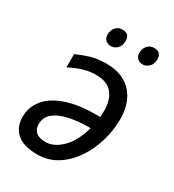

<svg xmlns="http://www.w3.org/2000/svg" viewBox="-179 -831 852 942"><g transform="rotate(30 246.5 -360.0)"><path d="M178 10Q102 10 63.5 -23Q25 -56 25 -115Q25 -168 57.5 -210.5Q90 -253 159 -278.5Q228 -304 338 -304H355Q356 -313 356.5 -323Q357 -333 357 -341Q357 -402 327.5 -437.5Q298 -473 236 -473Q198 -473 164 -462.5Q130 -452 90 -432V-507Q128 -524 164.5 -535Q201 -546 252 -546Q345 -546 395.5 -491.5Q446 -437 446 -344Q446 -280 427.5 -217.5Q409 -155 374 -103.5Q339 -52 289.5 -21Q240 10 178 10ZM183 -63Q231 -63 275.5 -107.5Q320 -152 342 -233H335Q275 -233 224 -222.5Q173 -212 142 -187.5Q111 -163 111 -122Q111 -96 128.5 -79.5Q146 -63 183 -63ZM406 -631Q388 -631 376 -642Q364 -653 364 -673Q364 -696 378 -713Q392 -730 417 -730Q437 -730 447 -719Q457 -708 457 -690Q457 -662 441 -646.5Q425 -631 406 -631ZM227 -631Q208 -631 196 -642Q184 -653 184 -673Q184 -696 198 -713Q212 -730 237 -730Q258 -730 267.5 -719Q277 -708 277 -690Q277 -662 261.5 -646.5Q246 -631 227 -631Z"/></g></svg>

Font: BC Sans
Style: Italic
Weight: 400
Italic angle: -12°
Designer: Monotype Design Team
Designer: Province of B.C.
Foundry: Monotype Imaging Inc.
Version: Version 2.000;GOOG;noto-source:20170915:90ef993387c0